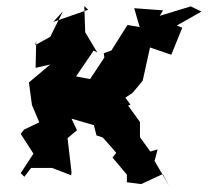

<svg xmlns="http://www.w3.org/2000/svg" viewBox="-20 -576 682 631"><path d="M281 -195 297 -131 318 -124 362 -74 350 -58 397 -2V23L444 29L515 -4L536 35L488 -47L498 -85L474 -78L440 -125V-175L401 -229L409 -232L392 -255L416 -271L449 -311L473 -420L543 -396L579 -485L561 -492L642 -538L607 -555L505 -524L516 -542L421 -549L439 -487L399 -494L346 -410L321 -401L323 -387L276 -316L230 -325L288 -410L300 -403L260 -470L257 -556L270 -544L155 -504L187 -539L145 -455L96 -428L99 -442L97 -353L145 -364L75 -305L85 -231L109 -174L59 -150L48 -136L90 -71L48 -7L60 5L82 -24H151L214 0L215 -11L202 -122L233 -148L215 -186L291 -164Z"/></svg>

Font: Asimov Aggro
Style: CondIt
Weight: 500
Designer: Google
Version: Version 2.000980; 2014